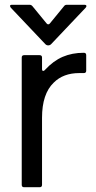

<svg xmlns="http://www.w3.org/2000/svg" viewBox="-20 -784 403 804"><path d="M81 0Q71 0 71 -10V-543Q71 -553 81 -553H146Q156 -553 156 -543V-495Q156 -487 161 -487Q165 -487 168 -491Q203 -529 242.5 -546Q282 -563 331 -563Q341 -563 341 -553V-488Q341 -478 331 -478H312Q245 -478 205 -438Q156 -391 156 -291V-10Q156 0 146 0ZM170 -599 25 -752Q22 -757 22 -759Q22 -764 30 -764H104Q111 -764 116 -758L175 -686Q178 -682 182 -682Q186 -682 189 -686L248 -758Q252 -764 260 -764H334Q340 -764 341.5 -760.5Q343 -757 339 -752L194 -599Q189 -594 182 -594Q175 -594 170 -599Z"/></svg>

Font: Open Sauce Two
Style: Regular
Weight: 400
Designer: Alfredo Marco Pradil
Foundry: Creative Sauce Fz LLC
Version: Version 1.477